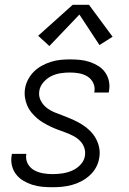

<svg xmlns="http://www.w3.org/2000/svg" viewBox="-20 -777 540 805"><path d="M201 8Q179 8 157 6Q135 4 115 -2.5Q95 -9 77.5 -19.5Q60 -30 47.5 -46Q35 -62 30 -83Q25 -104 29 -126Q29 -128 29.5 -129.5Q30 -131 30 -132H91Q91 -131 90.5 -130.5Q90 -130 90 -129Q87 -108 96.5 -90.5Q106 -73 123 -63.5Q140 -54 160 -50.5Q180 -47 201 -47Q221 -47 241.5 -50Q262 -53 282 -61.5Q302 -70 317.5 -86.5Q333 -103 336 -123Q339 -142 333 -158.5Q327 -175 315 -187Q303 -199 287.5 -207Q272 -215 256 -221Q240 -227 223.5 -233Q207 -239 191.5 -246.5Q176 -254 161.5 -262.5Q147 -271 134 -282.5Q121 -294 110.5 -307Q100 -320 93.5 -336Q87 -352 84.5 -369.5Q82 -387 85 -406Q88 -425 98 -444Q108 -463 123 -477.5Q138 -492 156.5 -502Q175 -512 194.5 -518Q214 -524 233.5 -526Q253 -528 273 -528Q294 -528 315 -526Q336 -524 355.5 -517.5Q375 -511 392 -500.5Q409 -490 420.5 -474Q432 -458 436.5 -437.5Q441 -417 437 -396Q437 -394 436.5 -392.5Q436 -391 436 -389H375Q375 -390 375.5 -391Q376 -392 376 -393Q379 -413 370.5 -430Q362 -447 346.5 -456.5Q331 -466 312 -469.5Q293 -473 273 -473Q254 -473 234 -470Q214 -467 195.5 -458Q177 -449 162.5 -432.5Q148 -416 145 -397Q141 -375 150.5 -356Q160 -337 176.5 -324.5Q193 -312 212.5 -304.5Q232 -297 251.5 -289.5Q271 -282 289.5 -273.5Q308 -265 325.5 -254Q343 -243 357.5 -228.5Q372 -214 382 -196Q392 -178 396 -157Q400 -136 396 -115Q393 -94 382.5 -75Q372 -56 356 -41.5Q340 -27 321 -17Q302 -7 281.5 -1.5Q261 4 241 6Q221 8 201 8ZM187 -584 140 -627 285 -757H353L452 -623L397 -588L313 -716Z"/></svg>

Font: Iosevka SS04 Light Oblique
Style: Regular
Weight: 300
Italic angle: -9°
Monospace: yes
Designer: Belleve Invis
Foundry: Belleve Invis
Version: Version 19.0.0; ttfautohint (v1.8.4)